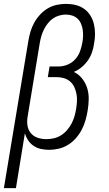

<svg xmlns="http://www.w3.org/2000/svg" viewBox="-39 -763 559 988"><path d="M-19 205 107 -553Q111 -577 118 -600.5Q125 -624 137 -646Q149 -668 167 -687.5Q185 -707 207 -720Q229 -733 253.5 -738Q278 -743 301 -743Q327 -743 351 -737Q375 -731 394.5 -717Q414 -703 426.5 -682.5Q439 -662 444.5 -638Q450 -614 450 -588.5Q450 -563 445 -538Q442 -516 434.5 -494Q427 -472 413.5 -452.5Q400 -433 381.5 -417.5Q363 -402 341 -393Q366 -381 383.5 -359Q401 -337 409.5 -310Q418 -283 417.5 -253Q417 -223 412 -194Q408 -169 401 -144.5Q394 -120 382 -96.5Q370 -73 352 -52.5Q334 -32 311.5 -18Q289 -4 263.5 2Q238 8 214 8Q192 8 171.5 3.5Q151 -1 134 -12.5Q117 -24 106 -40.5Q95 -57 89 -77L43 205ZM199 -47Q219 -47 238.5 -51.5Q258 -56 275.5 -67Q293 -78 306.5 -94Q320 -110 329.5 -128Q339 -146 344.5 -165.5Q350 -185 353 -204Q356 -223 357 -242.5Q358 -262 354.5 -280Q351 -298 343.5 -314.5Q336 -331 322.5 -343Q309 -355 291 -360.5Q273 -366 254 -366H207L216 -421H263Q286 -421 309 -430.5Q332 -440 348.5 -458.5Q365 -477 373 -499.5Q381 -522 385 -545Q388 -561 388.5 -578Q389 -595 386.5 -611Q384 -627 377.5 -642Q371 -657 359.5 -667.5Q348 -678 332.5 -683Q317 -688 300 -688Q283 -688 265.5 -683Q248 -678 233 -667.5Q218 -657 206.5 -642Q195 -627 187 -611Q179 -595 174 -578Q169 -561 166 -544L103 -162Q99 -139 102.5 -116.5Q106 -94 120 -77.5Q134 -61 155 -54Q176 -47 199 -47Z"/></svg>

Font: Iosevka Slab Light
Style: Italic
Weight: 300
Italic angle: -9°
Monospace: yes
Designer: Belleve Invis
Foundry: Belleve Invis
Version: Version 11.1.1; ttfautohint (v1.8.3)